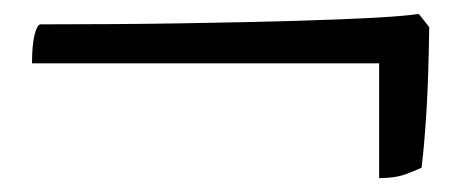

<svg xmlns="http://www.w3.org/2000/svg" viewBox="-20 -428 673 276"><path d="M525 -172V-337H26Q26 -362 29.5 -377Q33 -392 38 -393Q151 -393 243 -394.5Q335 -396 404 -398Q473 -400 518 -402.5Q563 -405 582 -408L597 -389Q596 -316 593 -267.5Q590 -219 586 -187Q578 -183 563 -177.5Q548 -172 525 -172Z"/></svg>

Font: Texturina Medium
Style: Regular
Weight: 500
Designer: Guillermo Torres Carreño
Foundry: Omnibus-Type
Version: Version 1.003